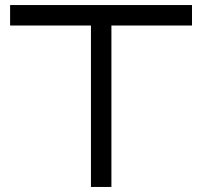

<svg xmlns="http://www.w3.org/2000/svg" viewBox="-20 -740 799 760"><path d="M340 0V-639H20V-720H740V-639H421V0Z"/></svg>

Font: Orbitron
Style: Regular
Weight: 400
Designer: Matt McInerney
Foundry: The League of Moveable Type
Version: Version 2.001